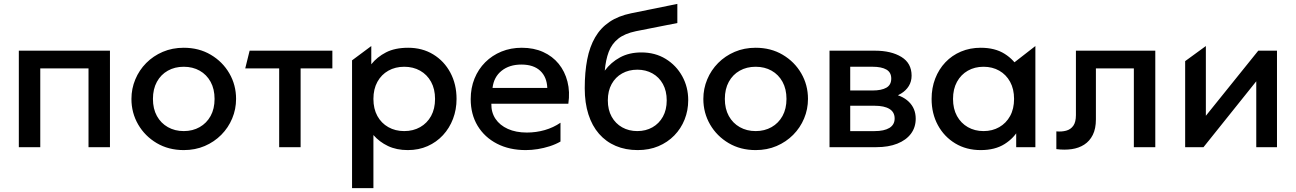

<svg xmlns="http://www.w3.org/2000/svg" viewBox="-20 -755 6648 985"><path d="M76.6 0V-495H544.1V0H434.1V-404H186.6V0Z M922.7 15Q844.8 15 784.1 -20.8Q723.5 -56.6 688.9 -116.2Q654.3 -175.9 654.3 -247.5Q654.3 -300.2 674.2 -347.7Q694 -395.2 730.1 -431.7Q766.2 -468.1 815.2 -489.1Q864.2 -510 922.7 -510Q1000.6 -510 1061.2 -474.2Q1121.9 -438.4 1156.5 -378.8Q1191.1 -319.1 1191.1 -247.5Q1191.1 -194.8 1171.2 -147.3Q1151.4 -99.8 1115.2 -63.3Q1079.1 -26.9 1030.2 -5.9Q981.3 15 922.7 15ZM922.7 -82.5Q968.5 -82.5 1004.2 -102.8Q1039.9 -123 1060.4 -159.9Q1080.8 -196.9 1080.8 -247.5Q1080.8 -298.1 1060.5 -335.2Q1040.1 -372.3 1004.4 -392.4Q968.7 -412.5 922.7 -412.5Q876.7 -412.5 841 -392.4Q805.2 -372.3 784.9 -335.2Q764.6 -298.1 764.6 -247.5Q764.6 -196.9 785 -159.9Q805.4 -123 841.2 -102.8Q876.9 -82.5 922.7 -82.5Z M1412.2 0V-404H1238.1L1260.6 -495H1685.1V-404H1522.2V0Z M1786.1 210V-445.4L1884.8 -518.8V-425.2Q1914.6 -462.8 1960.5 -486.4Q2006.4 -510 2073.9 -510Q2146.6 -510 2202.7 -475.8Q2258.8 -441.6 2290.5 -382.2Q2322.2 -322.8 2322.2 -247.5Q2322.2 -192.9 2304 -145.2Q2285.9 -97.6 2252.6 -61.6Q2219.3 -25.6 2173.6 -5.3Q2127.9 15 2072.4 15Q2014.4 15 1970.4 -5.9Q1926.4 -26.9 1895.7 -62.2V210ZM2053.8 -82.5Q2099.8 -82.5 2135.5 -102.8Q2171.2 -123 2191.6 -159.9Q2211.9 -196.9 2211.9 -247.5Q2211.9 -298.1 2191.5 -335.2Q2171.1 -372.3 2135.3 -392.4Q2099.6 -412.5 2053.8 -412.5Q2008 -412.5 1972.3 -392.4Q1936.6 -372.3 1916.1 -335.2Q1895.7 -298.1 1895.7 -247.5Q1895.7 -196.9 1916 -159.9Q1936.4 -123 1972.1 -102.8Q2007.8 -82.5 2053.8 -82.5Z M2677.1 15Q2593.2 15 2529.7 -17.8Q2466.1 -50.6 2430.4 -109.4Q2394.8 -168.3 2394.8 -246.6Q2394.8 -303.7 2414.3 -351.9Q2433.9 -400.1 2469.3 -435.5Q2504.8 -470.9 2552.6 -490.5Q2600.3 -510 2656.9 -510Q2718.2 -510 2766.3 -488.3Q2814.4 -466.6 2846.2 -427.6Q2877.9 -388.6 2891.2 -336.3Q2904.6 -284.1 2895.7 -222.8H2500.7Q2499.8 -178.5 2522 -145.3Q2544.2 -112.2 2585.5 -93.6Q2626.8 -75 2682.9 -75Q2730.4 -75 2774.7 -87.7Q2818.9 -100.4 2855.4 -125.4V-28.8Q2830.2 -14.4 2800.1 -4.7Q2769.9 4.9 2738.5 10Q2707 15 2677.1 15ZM2506.8 -304H2787.7Q2785.5 -360.1 2751.4 -391.9Q2717.3 -423.8 2654.7 -423.8Q2593.2 -423.8 2553.3 -391.9Q2513.4 -360.1 2506.8 -304Z M3251.8 15Q3189.2 15 3139 -6.4Q3088.7 -27.8 3053.1 -68.6Q3017.5 -109.4 2998.7 -168.2Q2979.8 -227.1 2979.8 -302.1Q2979.8 -384.7 2992.5 -450Q3005.2 -515.3 3033.2 -563.5Q3061.1 -611.7 3106.8 -642.6Q3152.4 -673.5 3217.8 -686.8L3454.9 -735V-636.9L3242.4 -594.9Q3184.4 -582.8 3151.4 -556.3Q3118.4 -529.9 3102.9 -489Q3087.5 -448.1 3082.6 -392.6Q3114.1 -435.2 3161 -460.6Q3207.9 -486 3270.4 -486Q3341.1 -486 3395.2 -452.8Q3449.2 -419.7 3480 -364Q3510.7 -308.4 3510.7 -241.1Q3510.7 -188.4 3492.2 -141.9Q3473.8 -95.5 3439.4 -60.2Q3404.9 -24.8 3357.6 -4.9Q3310.2 15 3251.8 15ZM3249.6 -82.5Q3292.9 -82.5 3327.1 -101.8Q3361.2 -121.1 3380.8 -156.4Q3400.4 -191.6 3400.4 -240Q3400.4 -288.4 3380.9 -323.8Q3361.4 -359.2 3327.3 -378.3Q3293.1 -397.5 3249.6 -397.5Q3205.8 -397.5 3171.6 -378.3Q3137.3 -359.2 3117.8 -323.8Q3098.3 -288.4 3098.3 -240Q3098.3 -191.6 3117.9 -156.4Q3137.5 -121.1 3171.8 -101.8Q3206 -82.5 3249.6 -82.5Z M3856.7 15Q3778.8 15 3718.1 -20.8Q3657.5 -56.6 3622.9 -116.2Q3588.3 -175.9 3588.3 -247.5Q3588.3 -300.2 3608.2 -347.7Q3628 -395.2 3664.1 -431.7Q3700.2 -468.1 3749.2 -489.1Q3798.2 -510 3856.7 -510Q3934.6 -510 3995.2 -474.2Q4055.9 -438.4 4090.5 -378.8Q4125.1 -319.1 4125.1 -247.5Q4125.1 -194.8 4105.2 -147.3Q4085.4 -99.8 4049.2 -63.3Q4013.1 -26.9 3964.2 -5.9Q3915.3 15 3856.7 15ZM3856.7 -82.5Q3902.5 -82.5 3938.2 -102.8Q3973.9 -123 3994.4 -159.9Q4014.8 -196.9 4014.8 -247.5Q4014.8 -298.1 3994.5 -335.2Q3974.1 -372.3 3938.4 -392.4Q3902.7 -412.5 3856.7 -412.5Q3810.7 -412.5 3775 -392.4Q3739.2 -372.3 3718.9 -335.2Q3698.6 -298.1 3698.6 -247.5Q3698.6 -196.9 3719 -159.9Q3739.4 -123 3775.2 -102.8Q3810.9 -82.5 3856.7 -82.5Z M4235.6 0V-495H4468.4Q4552.1 -495 4604.4 -462.9Q4656.7 -430.8 4656.7 -367Q4656.7 -337 4642.4 -313.8Q4628.2 -290.6 4602.8 -275.1Q4577.4 -259.6 4543.9 -252.6L4540.7 -277Q4606.2 -267.8 4642 -233.3Q4677.8 -198.9 4677.8 -146.1Q4677.8 -101.7 4653.2 -68.8Q4628.5 -36 4583.2 -18Q4537.9 0 4476.4 0ZM4341.8 -82.4H4466.6Q4515.9 -82.4 4542.8 -98.7Q4569.7 -115.1 4569.7 -147.2Q4569.7 -179.8 4543.1 -196.1Q4516.5 -212.5 4466.6 -212.5H4327.7V-290.8H4456.3Q4502.1 -290.8 4527.2 -305.1Q4552.3 -319.4 4552.3 -351.9Q4552.3 -383.8 4527.3 -398.2Q4502.3 -412.6 4456.3 -412.6H4341.8Z M5011.3 15Q4937.6 15 4880.8 -19.2Q4823.9 -53.4 4791.6 -112.8Q4759.3 -172.2 4759.3 -247.5Q4759.3 -304 4777.8 -351.9Q4796.4 -399.9 4830 -435.3Q4863.6 -470.8 4909.9 -490.4Q4956.2 -510 5011.3 -510Q5084.7 -510 5133.9 -478.9Q5183.1 -447.9 5209.1 -399.1L5169.6 -363V-423.9L5291.7 -518.8V0H5193.3V-119.5L5209.1 -95.9Q5183.1 -47.1 5133.9 -16.1Q5084.7 15 5011.3 15ZM5025.8 -82.5Q5071.1 -82.5 5106.4 -102.8Q5141.8 -123 5162.1 -159.9Q5182.4 -196.9 5182.4 -247.5Q5182.4 -298.1 5162.1 -335.2Q5141.8 -372.3 5106.4 -392.4Q5071.1 -412.5 5025.8 -412.5Q4980.6 -412.5 4945.2 -392.4Q4909.9 -372.3 4889.5 -335.2Q4869.2 -298.1 4869.2 -247.5Q4869.2 -196.9 4889.5 -159.9Q4909.9 -123 4945.2 -102.8Q4980.6 -82.5 5025.8 -82.5Z M5399.3 10V-81Q5427.1 -78.4 5449.9 -84.7Q5472.8 -90.9 5486.2 -109.8Q5499.7 -128.7 5499.7 -164.5V-495H5906.9V0H5796.9V-404H5602.2V-142.5Q5602.2 -94.8 5586.2 -62.9Q5570.3 -31.1 5542.4 -13.1Q5514.6 4.9 5477.9 10.1Q5441.2 15.4 5399.3 10Z M6060.1 0V-441.4L6166.3 -518.8V-161L6435.2 -495H6531.2V0H6424.9V-338L6154.2 0Z"/></svg>

Font: Geologica-Sharp
Style: Regular
Weight: 100
Designer: Sindre Bremnes, Frode Helland
Foundry: Monokrom Skriftforlag AS
Version: Version 1.010;gftools[0.9.28]